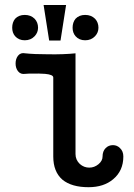

<svg xmlns="http://www.w3.org/2000/svg" viewBox="-20 -738 540 776"><path d="M478.5 -105.5Q478.5 -127 464.8 -139.6Q453.1 -151.4 436.5 -151.4Q418.9 -151.4 407.2 -139.6Q394.5 -127 394.5 -105.5Q394.5 -87.9 377.9 -74.2Q361.3 -60.5 340.8 -60.5Q319.3 -60.5 302.7 -75.2Q285.2 -91.8 285.2 -115.2V-522.5Q237.3 -517.6 175.8 -518.6Q117.2 -518.6 82 -522.5Q63.5 -526.4 52.7 -512.7Q43 -500 43 -481.4Q43 -462.9 52.7 -450.2Q63.5 -436.5 82 -439.5L95.7 -440.4Q142.6 -441.4 162.1 -439.5Q195.3 -436.5 195.3 -424.8V-105.5Q195.3 -43.9 232.4 -11.7Q269.5 18.6 337.9 18.6Q399.4 18.6 437.5 -13.7Q478.5 -47.9 478.5 -105.5ZM324.2 -677.7Q299.8 -677.7 285.2 -662.1Q273.4 -647.5 273.4 -626Q273.4 -605.5 285.2 -591.8Q299.8 -575.2 324.2 -575.2Q348.6 -575.2 364.3 -591.8Q377.9 -606.4 377.9 -626Q377.9 -647.5 364.3 -662.1Q348.6 -677.7 324.2 -677.7ZM80.1 -677.7Q55.7 -677.7 41 -662.1Q29.3 -647.5 29.3 -626Q29.3 -605.5 41 -591.8Q55.7 -575.2 80.1 -575.2Q104.5 -575.2 120.1 -591.8Q133.8 -606.4 133.8 -626Q133.8 -647.5 120.1 -662.1Q104.5 -677.7 80.1 -677.7ZM247.1 -717.8H156.2L178.7 -574.2H224.6Z"/></svg>

Font: GungsuhChe
Style: Regular
Weight: 400
Monospace: yes
Version: Version 2.21